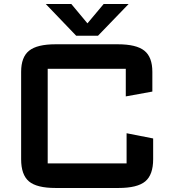

<svg xmlns="http://www.w3.org/2000/svg" viewBox="-20 -927 844 954"><path d="M85 -570Q85 -643.5 124.8 -675.2Q164.5 -707 256 -707H565Q657.5 -707 697.2 -675.2Q737 -643.5 737 -570V-472L605 -448V-585Q605 -585 605 -585Q605 -585 605 -585H217Q217 -585 217 -585Q217 -585 217 -585V-115Q217 -115 217 -115Q217 -115 217 -115H609Q609 -115 609 -115Q609 -115 609 -115V-265L741 -239V-136Q741 -58.5 701.8 -25.8Q662.5 7 569 7H256Q162.5 7 123.8 -25.8Q85 -58.5 85 -136ZM619 -907 467 -749.5H358.5L207.5 -907H334.5L414.5 -811L495 -907Z"/></svg>

Font: Science Gothic
Style: Regular
Weight: 400
Designer: Thomas Phinney, Vassil Kateliev, Brandon Buerkle
Foundry: Font Detective LLC
Version: Version 1.018